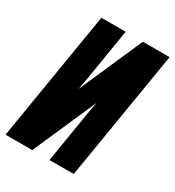

<svg xmlns="http://www.w3.org/2000/svg" viewBox="-177 -840 863 946"><g transform="rotate(30 254.5 -367.5)"><path d="M0 0 121 -735H259L211 -441Q208 -425 205 -408.5Q202 -392 199 -375L357 -735H509L388 0H250L298 -294Q301 -310 304 -326.5Q307 -343 310 -360L152 0Z"/></g></svg>

Font: Iosevka SS18 Heavy
Style: Italic
Weight: 900
Italic angle: -9°
Monospace: yes
Designer: Belleve Invis
Foundry: Belleve Invis
Version: Version 25.1.1; ttfautohint (v1.8.4)